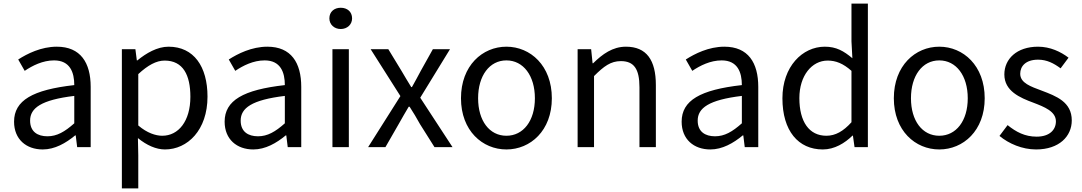

<svg xmlns="http://www.w3.org/2000/svg" viewBox="-20 -816 6001 1065"><path d="M217 13C284 13 345 -22 397 -65H400L408 0H483V-334C483 -468 427 -557 295 -557C208 -557 131 -518 81 -486L117 -423C160 -452 217 -481 280 -481C369 -481 392 -414 392 -344C161 -318 58 -259 58 -141C58 -43 126 13 217 13ZM243 -60C189 -60 147 -85 147 -147C147 -217 209 -262 392 -284V-132C339 -85 296 -60 243 -60Z M656 229H747V45L745 -50C794 -10 846 13 895 13C1020 13 1131 -94 1131 -280C1131 -447 1055 -557 915 -557C852 -557 791 -521 742 -481H739L731 -543H656ZM880 -63C844 -63 796 -78 747 -120V-405C800 -454 847 -480 893 -480C996 -480 1036 -399 1036 -279C1036 -144 970 -63 880 -63Z M1385 13C1452 13 1513 -22 1565 -65H1568L1576 0H1651V-334C1651 -468 1595 -557 1463 -557C1376 -557 1299 -518 1249 -486L1285 -423C1328 -452 1385 -481 1448 -481C1537 -481 1560 -414 1560 -344C1329 -318 1226 -259 1226 -141C1226 -43 1294 13 1385 13ZM1411 -60C1357 -60 1315 -85 1315 -147C1315 -217 1377 -262 1560 -284V-132C1507 -85 1464 -60 1411 -60Z M1824 0H1915V-543H1824ZM1870 -655C1906 -655 1933 -680 1933 -714C1933 -751 1906 -773 1870 -773C1834 -773 1807 -751 1807 -714C1807 -680 1834 -655 1870 -655Z M2022 0H2118L2191 -127C2210 -160 2228 -193 2247 -224H2252C2272 -193 2292 -160 2310 -127L2390 0H2490L2311 -274L2476 -543H2381L2314 -423C2298 -393 2282 -363 2265 -333H2261C2243 -363 2224 -393 2207 -423L2134 -543H2036L2201 -283Z M2789 13C2922 13 3041 -91 3041 -271C3041 -452 2922 -557 2789 -557C2656 -557 2537 -452 2537 -271C2537 -91 2656 13 2789 13ZM2789 -63C2695 -63 2632 -146 2632 -271C2632 -396 2695 -481 2789 -481C2883 -481 2947 -396 2947 -271C2947 -146 2883 -63 2789 -63Z M3184 0H3275V-394C3330 -449 3368 -477 3424 -477C3496 -477 3527 -434 3527 -332V0H3618V-344C3618 -483 3566 -557 3452 -557C3378 -557 3322 -516 3270 -465H3267L3259 -543H3184Z M3920 13C3987 13 4048 -22 4100 -65H4103L4111 0H4186V-334C4186 -468 4130 -557 3998 -557C3911 -557 3834 -518 3784 -486L3820 -423C3863 -452 3920 -481 3983 -481C4072 -481 4095 -414 4095 -344C3864 -318 3761 -259 3761 -141C3761 -43 3829 13 3920 13ZM3946 -60C3892 -60 3850 -85 3850 -147C3850 -217 3912 -262 4095 -284V-132C4042 -85 3999 -60 3946 -60Z M4544 13C4609 13 4666 -22 4709 -64H4711L4720 0H4794V-796H4703V-587L4708 -493C4660 -533 4619 -557 4555 -557C4431 -557 4320 -447 4320 -271C4320 -90 4408 13 4544 13ZM4564 -63C4468 -63 4414 -141 4414 -272C4414 -396 4483 -480 4571 -480C4616 -480 4657 -464 4703 -423V-138C4658 -88 4614 -63 4564 -63Z M5190 13C5323 13 5442 -91 5442 -271C5442 -452 5323 -557 5190 -557C5057 -557 4938 -452 4938 -271C4938 -91 5057 13 5190 13ZM5190 -63C5096 -63 5033 -146 5033 -271C5033 -396 5096 -481 5190 -481C5284 -481 5348 -396 5348 -271C5348 -146 5284 -63 5190 -63Z M5727 13C5855 13 5925 -60 5925 -148C5925 -251 5838 -283 5759 -313C5698 -336 5639 -355 5639 -407C5639 -449 5670 -485 5738 -485C5787 -485 5825 -465 5863 -437L5907 -496C5864 -529 5805 -557 5738 -557C5620 -557 5551 -489 5551 -403C5551 -311 5637 -274 5713 -246C5773 -223 5837 -198 5837 -143C5837 -96 5802 -58 5730 -58C5665 -58 5616 -84 5569 -122L5524 -62C5576 -19 5650 13 5727 13Z"/></svg>

Font: Noto Sans CJK KR Regular
Style: Regular
Weight: 400
Designer: Ryoko NISHIZUKA (kana & ideographs); Paul D. Hunt (Latin, Greek & Cyrillic); Wenlong ZHANG (bopomofo); Sandoll Communica
Foundry: Adobe Systems Incorporated
Version: Version 1.004;PS 1.004;hotconv 1.0.82;makeotf.lib2.5.63406